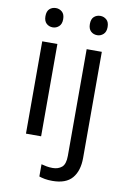

<svg xmlns="http://www.w3.org/2000/svg" viewBox="-104 -798 724 1098"><g transform="rotate(10 258.0 -248.5)"><path d="M130 -737Q150 -737 165.5 -723.5Q181 -710 181 -681Q181 -653 165.5 -639Q150 -625 130 -625Q108 -625 93 -639Q78 -653 78 -681Q78 -710 93 -723.5Q108 -737 130 -737ZM173 -536V0H85V-536ZM336 -681Q336 -710 351 -723.5Q366 -737 388 -737Q408 -737 423.5 -723.5Q439 -710 439 -681Q439 -653 423.5 -639Q408 -625 388 -625Q366 -625 351 -639Q336 -653 336 -681ZM280 240Q255 240 236 236.5Q217 233 203 228V157Q218 161 234 164Q250 167 269 167Q301 167 322 149.5Q343 132 343 83V-536H431V80Q431 155 395 197.5Q359 240 280 240Z"/></g></svg>

Font: Noto Sans Rejang
Style: Regular
Weight: 400
Designer: Monotype Design Team
Foundry: Monotype Imaging Inc.
Version: Version 2.001; ttfautohint (v1.8.4.7-5d5b)